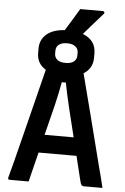

<svg xmlns="http://www.w3.org/2000/svg" viewBox="-65 -1073 731 1119"><g transform="rotate(5 300.0 -513.5)"><path d="M146 0H35Q23 0 26 -13Q36 -48 51 -107.5Q66 -167 84.5 -240Q103 -313 122 -389.5Q141 -466 158.5 -535.5Q176 -605 189 -657Q136 -689 136 -751V-777Q136 -829 173.5 -861Q211 -893 279 -897Q299 -929 318 -960.5Q337 -992 358 -1027H491Q497 -1027 499.5 -1022Q502 -1017 498 -1012Q476 -987 460 -969Q444 -951 427.5 -932Q411 -913 386 -884Q463 -854 463 -777V-751Q463 -689 410 -656Q440 -540 474.5 -406.5Q509 -273 546 -126Q554 -95 562.5 -63.5Q571 -32 578 0H469Q460 0 455.5 -5Q451 -10 446 -30Q437 -68 428 -103.5Q419 -139 411 -173H189Q179 -134 168.5 -91Q158 -48 146 0ZM300 -822Q269 -822 252 -809Q235 -796 235 -773V-756Q235 -733 253 -719Q270 -707 300 -707Q331 -707 348 -720Q365 -733 365 -756V-773Q365 -796 348 -808Q332 -822 300 -822ZM288 -593Q277 -530 259 -455Q241 -380 215 -279H385Q361 -375 342.5 -452Q324 -529 312 -593Z"/></g></svg>

Font: Recursive Mn Lnr St SmB
Style: Regular
Weight: 600
Monospace: yes
Version: Version 1.079;hotconv 1.0.112;makeotfexe 2.5.65598; ttfautoh